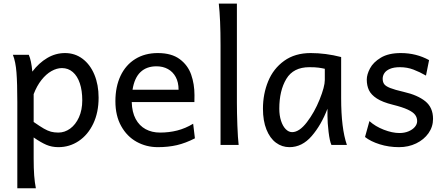

<svg xmlns="http://www.w3.org/2000/svg" viewBox="-20 -801 2455 1061"><path d="M158.7 -405.3Q194.8 -453.1 241 -480.5Q287.1 -507.8 339.4 -507.8Q394 -507.8 436.3 -476.1Q478.5 -444.3 501.7 -388.4Q524.9 -332.5 524.9 -261.2Q524.9 -179.7 495.4 -117.7Q465.8 -55.7 415 -21.7Q364.3 12.2 302.7 12.2Q266.1 12.2 235.6 -1Q205.1 -14.2 166 -41.5V73.2Q166 130.4 168.9 168.9Q171.9 207.5 178.2 239.3H75.7V-236.8Q75.7 -341.3 71 -400.6Q66.4 -460 51.3 -498H139.2Q152.8 -467.8 158.7 -405.3ZM302.7 -68.4Q337.4 -68.4 367.7 -90.3Q397.9 -112.3 416.3 -152.8Q434.6 -193.4 434.6 -246.6Q434.6 -300.8 421.1 -340.8Q407.7 -380.9 382.3 -402.8Q356.9 -424.8 322.3 -424.8Q293.9 -424.8 264.4 -408.2Q234.9 -391.6 209.2 -359.1Q183.6 -326.7 166 -280.8V-127Q201.2 -102.5 222.4 -90.3Q243.7 -78.1 261.7 -73.2Q279.8 -68.4 302.7 -68.4Z M708 -236.8Q709.5 -181.2 729.7 -143.6Q750 -106 784.7 -87.2Q819.3 -68.4 864.3 -68.4Q914.1 -68.4 959.2 -79.8Q1004.4 -91.3 1047.4 -117.2L1057.1 -36.6Q1005.9 -10.3 957.8 1Q909.7 12.2 852.1 12.2Q788.6 12.2 735.1 -17.3Q681.6 -46.9 649.7 -104.2Q617.7 -161.6 617.7 -241.7Q617.7 -321.8 646.2 -382.1Q674.8 -442.4 727.8 -475.1Q780.8 -507.8 852.1 -507.8Q927.7 -507.8 972.9 -474.4Q1018.1 -440.9 1036.4 -388.7Q1054.7 -336.4 1054.7 -274.9Q1054.7 -245.6 1054.2 -236.8ZM966.8 -305.2Q966.8 -346.2 951.2 -375.2Q935.5 -404.3 908 -419.4Q880.4 -434.6 844.7 -434.6Q790 -434.6 756.3 -402.6Q722.7 -370.6 712.4 -305.2Z M1298.8 0H1198.7V-551.8Q1198.7 -694.8 1189 -781.2H1289.1V-231.9Q1289.1 -178.2 1291.7 -107.7Q1294.4 -37.1 1298.8 0Z M1789.6 -161.1V-200.2Q1755.4 -110.4 1702.4 -49.1Q1649.4 12.2 1579.6 12.2Q1538.1 12.2 1504.9 -12.5Q1471.7 -37.1 1452.4 -85.2Q1433.1 -133.3 1433.1 -200.2Q1433.1 -281.7 1461.9 -351.8Q1490.7 -421.9 1550.3 -464.8Q1609.9 -507.8 1696.8 -507.8Q1779.8 -507.8 1865.2 -485.8V-258.8Q1865.2 -91.3 1897 0H1811.5Q1801.8 -21 1795.7 -72.3Q1789.6 -123.5 1789.6 -161.1ZM1689.5 -429.7Q1601.1 -429.7 1562.3 -365Q1523.4 -300.3 1523.4 -200.2Q1523.4 -163.1 1533 -133.5Q1542.5 -104 1558.8 -87.4Q1575.2 -70.8 1594.2 -70.8Q1633.8 -70.8 1675.8 -125.5Q1717.8 -180.2 1746.3 -251.2Q1774.9 -322.3 1774.9 -358.9V-420.9Q1757.8 -424.8 1739.7 -427.2Q1721.7 -429.7 1689.5 -429.7Z M2189.9 -429.7Q2156.2 -429.7 2134.8 -420.4Q2113.3 -411.1 2104 -396.7Q2094.7 -382.3 2094.7 -366.2Q2094.7 -347.7 2103 -336.2Q2111.3 -324.7 2136.2 -314.7Q2161.1 -304.7 2211.9 -293Q2287.1 -275.9 2330.1 -241.5Q2373 -207 2373 -144Q2373 -100.6 2347.9 -64.9Q2322.8 -29.3 2279.8 -8.5Q2236.8 12.2 2185.1 12.2Q2128.4 12.2 2078.1 -3.7Q2027.8 -19.5 1997.1 -43.9L2021.5 -131.8Q2053.7 -102.5 2100.8 -84.2Q2147.9 -65.9 2187.5 -65.9Q2215.3 -65.9 2237.5 -75.2Q2259.8 -84.5 2272.5 -99.6Q2285.2 -114.7 2285.2 -131.8Q2285.2 -151.4 2273.9 -166.5Q2262.7 -181.6 2233.4 -195.3Q2204.1 -209 2150.9 -222.2Q2093.8 -236.3 2062.3 -256.8Q2030.8 -277.3 2018.8 -302.7Q2006.8 -328.1 2006.8 -361.3Q2006.8 -389.2 2024.7 -423.1Q2042.5 -457 2084.7 -482.4Q2127 -507.8 2194.8 -507.8Q2280.3 -507.8 2351.1 -468.8L2334 -383.3Q2299.3 -403.3 2264.6 -416.5Q2230 -429.7 2189.9 -429.7Z"/></svg>

Font: Lesson One
Style: Regular
Weight: 400
Designer: But Ko, Victor Gaultney, Annie Olsen, Julie Remington, Don Collingsworth, Eric Hays, Becca Hirsbrunner
Version: Version 1.100